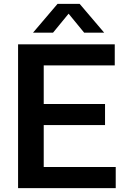

<svg xmlns="http://www.w3.org/2000/svg" viewBox="-20 -968 652 988"><path d="M73 0V-740H570.5V-631.5H205V-108.5H575.5V0ZM153.5 -324.5V-433H520.5V-324.5ZM150 -800 276 -948H390L516 -800H413L322 -911H344L253 -800Z"/></svg>

Font: Encode Sans SC Condensed Thin SemiBold
Style: Regular
Weight: 600
Version: Version 3.002